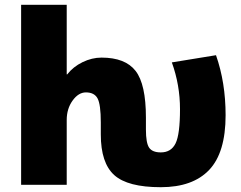

<svg xmlns="http://www.w3.org/2000/svg" viewBox="-20 -770 1003 800"><path d="M588 -230Q588 -174 601.5 -154.5Q615 -135 650 -135Q693 -135 711.5 -172.5Q730 -210 730 -315Q730 -416 696 -510L880 -540Q920 -426 920 -290Q920 -134 851.5 -62Q783 10 650 10Q512 10 456 -40.5Q400 -91 400 -210V-260Q400 -335 386.5 -360Q373 -385 338 -385Q307 -385 282.5 -351Q258 -317 258 -270V0H68V-750H258V-460H260Q285 -492 324 -511Q363 -530 403 -530Q502 -530 545 -474.5Q588 -419 588 -280Z"/></svg>

Font: M PLUS 1p Black
Style: Regular
Weight: 900
Version: Version 1.061